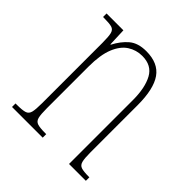

<svg xmlns="http://www.w3.org/2000/svg" viewBox="-151 -658 774 774"><g transform="rotate(45 236.5 -271.0)"><path d="M28 0V-20H36Q67 -20 81 -24.5Q95 -29 99 -45Q103 -61 103 -96V-441Q103 -476 99 -492Q95 -508 81 -512Q67 -516 36 -516H31V-536H127L130 -459H132Q151 -496 178 -519Q205 -542 252 -542Q320 -542 350.5 -498.5Q381 -455 381 -363V-96Q381 -61 385 -45Q389 -29 402.5 -24.5Q416 -20 445 -20H449V0H353V-364Q353 -434 330.5 -475.5Q308 -517 254 -517Q220 -517 192 -499Q164 -481 147.5 -440.5Q131 -400 131 -333V-96Q131 -61 135 -45Q139 -29 153 -24.5Q167 -20 197 -20H203V0Z"/></g></svg>

Font: Noto Serif Tamil ExtraCondensed Thin
Style: Regular
Weight: 100
Width: 2
Designer: Indian Type Foundry, Tom Grace, and the Monotype Design Team
Foundry: Monotype Imaging Inc.
Version: Version 2.004; ttfautohint (v1.8.4.7-5d5b)